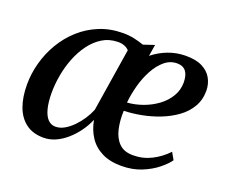

<svg xmlns="http://www.w3.org/2000/svg" viewBox="-97 -699 1008 857"><g transform="rotate(20 407.0 -270.5)"><path d="M506 -549 497 -494Q530 -520.5 568.8 -535.2Q607.5 -550 650 -550.5Q699 -551 729.8 -535.8Q760.5 -520.5 775.5 -494.2Q790.5 -468 791 -435Q791 -391.5 771 -357.5Q751 -323.5 717 -299Q683 -274.5 641 -258.2Q599 -242 556 -234Q513 -226 475 -225Q473 -178.5 482 -139Q491 -99.5 514.8 -76Q538.5 -52.5 581 -52.5Q628 -52.5 668.5 -73Q709 -93.5 740.5 -127L759.5 -93.5Q745.5 -73 715.5 -48.8Q685.5 -24.5 643 -7.2Q600.5 10 548 10Q493 10 454.8 -9.5Q416.5 -29 394.2 -63.2Q372 -97.5 364 -141.5Q351 -111 331 -83.5Q311 -56 286.5 -34.8Q262 -13.5 234.8 -1.5Q207.5 10.5 179 10.5Q128 10.5 94.8 -14.5Q61.5 -39.5 45.2 -84Q29 -128.5 29 -188Q29 -239.5 43 -291.2Q57 -343 84.5 -389.5Q112 -436 151.8 -472Q191.5 -508 242.8 -529Q294 -550 355.5 -550Q383 -550 408.2 -544.5Q433.5 -539 454 -531.5ZM352 -185 399.5 -485Q390.5 -495 376.5 -500.2Q362.5 -505.5 344 -505Q304 -504 272.2 -484.2Q240.5 -464.5 216.5 -432Q192.5 -399.5 176.5 -359Q160.5 -318.5 152.8 -275.2Q145 -232 145 -191Q145 -146.5 153 -115.8Q161 -85 176 -69.5Q191 -54 212 -54Q233.5 -54 254.5 -66Q275.5 -78 294.2 -97.2Q313 -116.5 328 -139.5Q343 -162.5 352 -185ZM627.5 -505.5Q594.5 -505.5 568.2 -483.5Q542 -461.5 522.5 -425.8Q503 -390 491.5 -347.8Q480 -305.5 476 -264.5Q512.5 -267 549.5 -280.2Q586.5 -293.5 616.8 -315.8Q647 -338 665.2 -368.5Q683.5 -399 683.5 -435.5Q683 -470.5 669 -488Q655 -505.5 627.5 -505.5Z"/></g></svg>

Font: Merriweather 60pt Medium
Style: Italic
Weight: 500
Italic angle: -7.8°
Version: Version 2.101